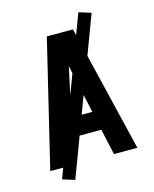

<svg xmlns="http://www.w3.org/2000/svg" viewBox="-131 -907 863 1077"><g transform="rotate(-15 300.0 -368.0)"><path d="M47 0 64 -70 165 -490 224 -735H376L553 0H417L384 -150H216L183 0ZM239 -260H361L311 -490Q308 -503 305.5 -516Q303 -529 300 -542Q297 -529 294.5 -516Q292 -503 289 -490ZM170 84 99 62 430 -820 501 -798Z"/></g></svg>

Font: Iosevka SS04 XBd Ex
Style: Regular
Weight: 800
Width: 7
Monospace: yes
Designer: Belleve Invis
Foundry: Belleve Invis
Version: Version 19.0.0; ttfautohint (v1.8.4)